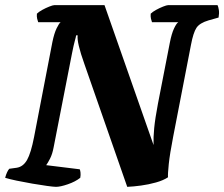

<svg xmlns="http://www.w3.org/2000/svg" viewBox="-36 -724 869 744"><path d="M181 0Q172 0 146.5 -3.5Q121 -7 89 -12.5Q57 -18 28.5 -24Q0 -30 -16 -35Q-13 -47 -8.5 -56.5Q-4 -66 0 -70L29 -74Q54 -78 69 -104.5Q84 -131 96 -193L167 -561Q174 -595 183.5 -614.5Q193 -634 199 -638H112Q110 -643 108 -651.5Q106 -660 107 -671Q114 -678 127.5 -685.5Q141 -693 155 -698.5Q169 -704 174 -704H369L559 -162Q558 -191 561.5 -227.5Q565 -264 576 -322L622 -558Q629 -594 638.5 -614Q648 -634 655 -638H553Q551 -643 549 -651.5Q547 -660 548 -671Q555 -678 568.5 -685.5Q582 -693 596 -698.5Q610 -704 615 -704H807Q810 -698 812 -685.5Q814 -673 811 -656L772 -645Q738 -635 725.5 -616.5Q713 -598 704 -550L635 -194Q622 -127 618 -88.5Q614 -50 615 -37Q597 -25 568.5 -17Q540 -9 510.5 -5Q481 -1 457 0L291 -476Q261 -560 265 -587H259Q258 -580 254 -566Q250 -552 243 -517L172 -154Q167 -127 158 -109.5Q149 -92 143 -84L273 -68Q275 -64 276 -55Q277 -46 275 -35Q256 -20 227 -10Q198 0 181 0Z"/></svg>

Font: Texturina 72pt 72pt Black
Style: Italic
Weight: 900
Italic angle: -11°
Designer: Guillermo Torres Carreño
Foundry: Omnibus-Type
Version: Version 1.002; ttfautohint (v1.8.3)